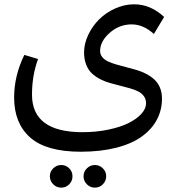

<svg xmlns="http://www.w3.org/2000/svg" viewBox="-20 -593 829 882"><path d="M439.9 -358.9Q439.9 -342.8 449.7 -330.8Q459.5 -318.8 475.8 -311Q492.2 -303.2 513.4 -297.1Q534.7 -291 558.3 -284.9Q582 -278.8 605.7 -272Q629.4 -265.1 650.6 -254.2Q671.9 -243.2 688.2 -228.5Q704.6 -213.9 714.4 -191.4Q724.1 -168.9 724.1 -140.1Q724.1 -86.9 700.4 -42.7Q676.8 1.5 631.1 34.4Q585.4 67.4 513.7 85.7Q441.9 104 351.1 104Q192.9 104 118.9 38.8Q44.9 -26.4 44.9 -145Q44.9 -245.1 91.8 -340.8L154.8 -321.8Q127 -246.6 127 -158.2Q127 14.2 358.9 14.2Q421.4 14.2 476.8 2.7Q532.2 -8.8 569.8 -27.3Q607.4 -45.9 629.2 -69.8Q650.9 -93.8 650.9 -118.2Q650.9 -137.2 641.1 -150.9Q631.3 -164.6 615 -172.9Q598.6 -181.2 577.1 -187.3Q555.7 -193.4 532.2 -199.2Q508.8 -205.1 485.1 -211.7Q461.4 -218.3 439.9 -229.5Q418.5 -240.7 402.1 -255.9Q385.7 -271 376 -295.7Q366.2 -320.3 366.2 -352.1Q366.2 -392.1 385 -432.1Q403.8 -472.2 434.6 -503.2Q465.3 -534.2 508.3 -553.7Q551.3 -573.2 596.2 -573.2Q671.9 -573.2 733.9 -515.1L687 -437Q638.2 -481 585 -481Q527.8 -481 483.9 -442.1Q439.9 -403.3 439.9 -358.9ZM261.2 165Q282.7 165 297.9 180.2Q313 195.3 313 216.8Q313 238.3 297.9 253.7Q282.7 269 261.2 269Q240.2 269 224.6 253.7Q209 238.3 209 216.8Q209 195.3 224.6 180.2Q240.2 165 261.2 165ZM416 165Q437 165 452.4 180.2Q467.8 195.3 467.8 216.8Q467.8 238.3 452.4 253.7Q437 269 416 269Q394.5 269 379.2 253.7Q363.8 238.3 363.8 216.8Q363.8 195.3 379.2 180.2Q394.5 165 416 165Z"/></svg>

Font: FiraGO
Style: Regular
Weight: 400
Designer: bBox Type
Foundry: bBox Type GmbH
Version: Version 1.001;PS 001.001;hotconv 1.0.88;makeotf.lib2.5.64775